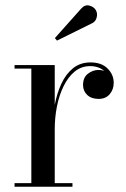

<svg xmlns="http://www.w3.org/2000/svg" viewBox="-20 -706 476 726"><path d="M329 -618.5 195.5 -552.5 187.5 -562 286.5 -673Q301 -689.5 318.2 -684.8Q335.5 -680 342.5 -667.5Q349.5 -655 345.5 -639.8Q341.5 -624.5 329 -618.5ZM35 -13.5H98.5V-446.5H35V-460H187V-309Q195 -352.5 212 -389.2Q229 -426 256.2 -448Q283.5 -470 322 -470Q364 -470 387 -446.8Q410 -423.5 410 -393Q410 -367.5 394.8 -349.8Q379.5 -332 353 -332Q325.5 -332 309.8 -347Q294 -362 294 -384.5Q294 -413 312.5 -427.2Q331 -441.5 352.5 -441.5Q364 -441.5 374 -438Q352.5 -456 321 -456Q287.5 -456 262.5 -435.5Q237.5 -415 220.5 -380.2Q203.5 -345.5 195.2 -303.2Q187 -261 187 -217.5V-13.5H254V0H35Z"/></svg>

Font: Bodoni Moda 16pt
Style: Regular
Weight: 400
Version: Version 2.3